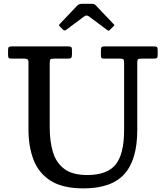

<svg xmlns="http://www.w3.org/2000/svg" viewBox="-20 -1000 894 1035"><path d="M627 -684H541Q530.5 -684 527.2 -687.5Q524 -691 524 -702V-728Q524 -742 528 -746Q532 -750 545 -750H808Q821 -750 825.5 -746.8Q830 -743.5 830 -729.5V-703.5Q830 -690 825.5 -687Q821 -684 808 -684H743.5Q728.5 -684 724.2 -680.5Q720 -677 720 -663V-300Q720 -139 650.5 -61.8Q581 15.5 430.5 15.5Q318 15.5 253.2 -25.5Q188.5 -66.5 161 -138.2Q133.5 -210 133.5 -301.5V-662.5Q133.5 -677.5 127.5 -680.8Q121.5 -684 108 -684H42Q29 -684 26.2 -688.2Q23.5 -692.5 23.5 -706V-730.5Q23.5 -743.5 28.2 -746.8Q33 -750 45 -750H345Q357.5 -750 362.8 -747Q368 -744 368 -730.5V-706.5Q368 -691.5 363.2 -687.8Q358.5 -684 344 -684H273.5Q256.5 -684 252.2 -680.2Q248 -676.5 248 -660V-313Q248 -237.5 265.5 -179.8Q283 -122 327 -89.2Q371 -56.5 449.5 -56.5Q557.5 -56.5 603.2 -112.8Q649 -169 649 -300V-661Q649 -676 645.2 -680Q641.5 -684 627 -684ZM318 -841.5 303.5 -856.5Q298 -862.5 298 -864.5Q298 -866.5 303.5 -872L397.5 -971Q405.5 -979.5 424 -979.5H473.5Q483.5 -979.5 487.8 -977.5Q492 -975.5 496.5 -971L592.5 -870Q596.5 -866.5 596.5 -864.8Q596.5 -863 592.5 -859L573 -839.5Q567.5 -834 565.5 -834.2Q563.5 -834.5 557 -839L459.5 -911.5Q446.5 -921 434.5 -912L336 -838.5Q327.5 -832 318 -841.5Z"/></svg>

Font: Besley Medium
Style: Regular
Weight: 500
Designer: Owen Earl
Foundry: indestructible type*
Version: Version 2.001; ttfautohint (v1.8.3)